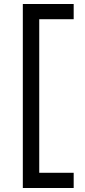

<svg xmlns="http://www.w3.org/2000/svg" viewBox="-20 -770 424 959"><path d="M94 -750H348V-674H176V93H348V169H94Z"/></svg>

Font: Bellota Text
Style: Bold
Weight: 700
Designer: Kemie Guaida
Foundry: Kemie Guaida
Version: Version 4.001